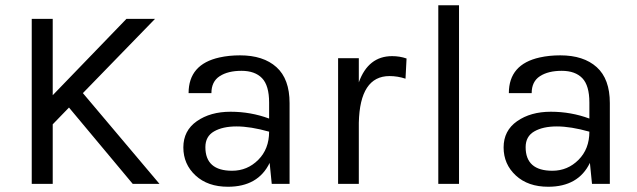

<svg xmlns="http://www.w3.org/2000/svg" viewBox="-20 -701 2430 732"><path d="M181 -629V-338L462 -629H571L296 -346L588 0H486L243 -291L181 -227V0H101V-629Z M1006 -310Q1006 -375 979 -403Q952 -431 900.5 -431Q849 -431 817.5 -410.5Q786 -390 786 -346H699Q699 -456 817 -482Q853 -490 895 -490Q984 -490 1034 -445Q1084 -400 1084 -308V0H1016L1008 -80Q964 11 849 11Q772 11 725.5 -32Q679 -75 679 -139Q679 -203 730.5 -239Q782 -275 859 -275Q936 -275 1006 -249ZM1006 -199Q935 -219 882 -219Q829 -219 796 -200Q763 -181 763 -140Q763 -50 865 -50Q923 -50 964.5 -91.5Q1006 -133 1006 -199Z M1465 -411Q1352 -411 1348 -233V0H1269V-479H1348V-387Q1384 -487 1475 -487Q1504 -487 1530 -478L1526 -401Q1496 -411 1465 -411Z M1651 -681H1730V0H1651Z M2227 -310Q2227 -375 2200 -403Q2173 -431 2121.5 -431Q2070 -431 2038.5 -410.5Q2007 -390 2007 -346H1920Q1920 -456 2038 -482Q2074 -490 2116 -490Q2205 -490 2255 -445Q2305 -400 2305 -308V0H2237L2229 -80Q2185 11 2070 11Q1993 11 1946.5 -32Q1900 -75 1900 -139Q1900 -203 1951.5 -239Q2003 -275 2080 -275Q2157 -275 2227 -249ZM2227 -199Q2156 -219 2103 -219Q2050 -219 2017 -200Q1984 -181 1984 -140Q1984 -50 2086 -50Q2144 -50 2185.5 -91.5Q2227 -133 2227 -199Z"/></svg>

Font: Karla
Style: Regular
Weight: 400
Designer: Jonathan Pinhorn
Version: Version 1.000